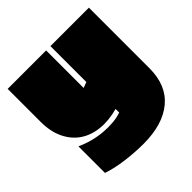

<svg xmlns="http://www.w3.org/2000/svg" viewBox="-208 -739 1165 1165"><g transform="rotate(-45 374.5 -156.5)"><path d="M723 -46Q723 100 631 176.5Q539 253 374 253Q297 253 218.5 242.5Q140 232 83 212V-16Q122 2 165 13.5Q208 25 250.5 28.5Q293 32 332.5 28.5Q372 25 403 14V-17Q323 5 254 -2.5Q185 -10 134.5 -44.5Q84 -79 55 -139.5Q26 -200 26 -284V-566H356V-244L393 -258V-566H723Z"/></g></svg>

Font: ChangwonDangamAsac Bold
Style: Regular
Weight: 700
Designer: Choi Chi-young, Lee Youngbeen, Kim Jungjin, Yoon Jihee, Han Dohee
Foundry: YoonDesign Inc.
Version: Version 1.010;Build 20210623